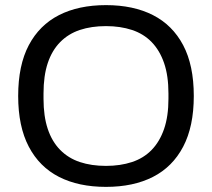

<svg xmlns="http://www.w3.org/2000/svg" viewBox="-20 -718 828 750"><path d="M394 12Q287 12 210.5 -27Q134 -66 92.5 -145Q51 -224 51 -343Q51 -463 92.5 -541.5Q134 -620 210.5 -659Q287 -698 394 -698Q501 -698 577.5 -659Q654 -620 695.5 -541.5Q737 -463 737 -343Q737 -224 695.5 -145Q654 -66 577.5 -27Q501 12 394 12ZM394 -70Q450 -70 495.5 -85Q541 -100 572.5 -132.5Q604 -165 621 -214.5Q638 -264 638 -332V-353Q638 -422 621 -471.5Q604 -521 572.5 -553.5Q541 -586 495.5 -601Q450 -616 394 -616Q337 -616 292 -601Q247 -586 215 -553.5Q183 -521 166.5 -471.5Q150 -422 150 -353V-332Q150 -264 166.5 -214.5Q183 -165 215 -132.5Q247 -100 292 -85Q337 -70 394 -70Z"/></svg>

Font: Archivo SemiBold
Style: Regular
Weight: 400
Version: Version 2.001